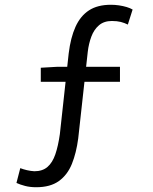

<svg xmlns="http://www.w3.org/2000/svg" viewBox="-20 -688 640 805"><path d="M132 97Q106 97 85 91.5Q64 86 49 79L65 17Q78 22 93 25.5Q108 29 124 30Q158 30 179 12Q200 -6 212 -41Q224 -76 231 -126L268 -464Q276 -530 296.5 -575.5Q317 -621 353 -644.5Q389 -668 445 -668Q462 -668 479 -665.5Q496 -663 511 -658.5Q526 -654 536 -648L516 -585Q502 -592 486.5 -596Q471 -600 449 -600Q416 -600 395 -582Q374 -564 363 -534.5Q352 -505 348 -471L308 -108Q300 -47 281.5 -1Q263 45 227 71Q191 97 132 97ZM151 -345V-404L221 -408H483V-345Z"/></svg>

Font: Source Code Variable
Style: Regular
Weight: 400
Monospace: yes
Designer: Paul D. Hunt, Teo Tuominen
Foundry: Adobe Systems Incorporated
Version: Version 1.010;hotconv 1.0.106;makeotfexe 2.5.65593